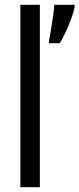

<svg xmlns="http://www.w3.org/2000/svg" viewBox="-20 -780 331 800"><path d="M146 0H65V-760H146ZM291 -750Q287 -729 276 -700Q265 -671 252.5 -644Q240 -617 229 -600H184V-611Q186 -619 189.5 -638.5Q193 -658 196.5 -681.5Q200 -705 203 -726.5Q206 -748 206 -760H291Z"/></svg>

Font: Noto Sans Khmer ExtraCondensed
Style: Regular
Weight: 400
Width: 2
Designer: Danh Hong and the Monotype Design Team
Foundry: Monotype Imaging Inc.
Version: Version 2.004